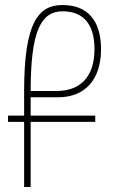

<svg xmlns="http://www.w3.org/2000/svg" viewBox="-20 -744 458 764"><path d="M76 0H102V-259H359V-284H102V-357H212C316 -357 382 -425 382 -548C382 -664 327 -724 229 -724C135 -724 76 -659 76 -382V-284H12V-259H76ZM102 -382C102 -618 142 -699 229 -699C309 -699 356 -651 356 -548C356 -433 294 -382 206 -382Z"/></svg>

Font: Noto Sans Armenian ExtraCondensed Thin
Style: Regular
Weight: 100
Width: 2
Designer: Monotype Design Team
Foundry: Monotype Imaging Inc.
Version: Version 2.008